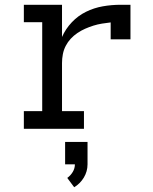

<svg xmlns="http://www.w3.org/2000/svg" viewBox="-20 -540 640 805"><path d="M80 0V-74H157V-447H80V-520H240V-385Q255 -419 281 -446.5Q307 -474 340.5 -490.5Q374 -507 411 -513.5Q448 -520 486 -520H527V-375H444V-446Q426 -444 407.5 -441Q389 -438 371.5 -432.5Q354 -427 337 -419.5Q320 -412 304.5 -401.5Q289 -391 276.5 -377.5Q264 -364 255.5 -347.5Q247 -331 243.5 -312.5Q240 -294 240 -276V-74H332V0ZM291 245 262 206Q276 196 285 181Q294 166 294 149H253V55H347V149Q347 164 343 178Q339 192 331.5 204.5Q324 217 313.5 227.5Q303 238 291 245Z"/></svg>

Font: Nova
Style: Regular
Weight: 400
Monospace: yes
Designer: Belleve Invis
Foundry: Belleve Invis
Version: Version 24.1.4; ttfautohint (v1.8.4)